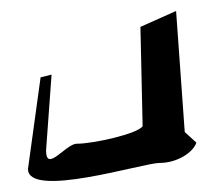

<svg xmlns="http://www.w3.org/2000/svg" viewBox="-20 -588 408 350"><path d="M31 -280C31 -225 241 -291 271 -291C303 -291 332 -310 338 -328L316 -348L317 -344L301 -568L236 -539L240 -358C231 -344 150 -326 120 -326C100 -326 64 -272 64 -314L74 -452L54 -447Z"/></svg>

Font: Interstorm
Style: Regular
Weight: 400
Version: Version 0.7